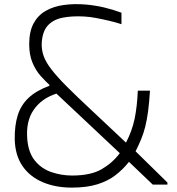

<svg xmlns="http://www.w3.org/2000/svg" viewBox="-20 -871 837 906"><path d="M320.5 -42.7Q408.3 -42.7 460.1 -72.8Q511.8 -103 545.2 -148.2L246.2 -429.3Q175.5 -406.3 138.4 -351.9Q101.3 -297.5 108.8 -213Q114.3 -149.7 145.2 -112.2Q176.2 -74.7 222.9 -58.7Q269.7 -42.7 320.5 -42.7ZM770 0H700.7L588.5 -107.3Q561.3 -72.7 525.9 -45.1Q490.5 -17.5 440.3 -1.6Q390.2 14.3 318.2 14.3Q241.7 14.3 181.1 -11.5Q120.5 -37.3 85.8 -88Q51.2 -138.7 49.5 -214.3Q48.7 -279.5 63.8 -327.3Q78.8 -375.2 114.8 -409.2Q150.8 -443.3 213.2 -466.2V-470.3Q193.5 -488.5 170.9 -513.8Q148.3 -539.2 132.9 -576.3Q117.5 -613.5 117.8 -664.7Q118.2 -723.3 138.8 -761.2Q159.3 -799 195.8 -819.8Q232.3 -840.7 280.6 -847.4Q328.8 -854.2 384.3 -849.7Q428.8 -845.7 470.2 -836.1Q511.5 -826.5 553.2 -811V-756.8Q527.8 -765.3 495.9 -772.8Q464 -780.3 432.8 -786.2Q401.7 -792 376 -793.2Q318.3 -796.2 274.5 -787.3Q230.7 -778.5 205.2 -750.2Q179.7 -721.8 176.8 -666.5Q175.8 -635.7 185.8 -607.1Q195.8 -578.5 222.2 -544Q248.7 -509.5 294.3 -463.7Q340 -417.8 409.2 -353.3Q478.3 -288.8 574.5 -198Q603.2 -253.2 615.1 -309.9Q627 -366.7 630.3 -443.2H687.7Q684.2 -386.7 678.8 -345.8Q673.3 -304.8 665.3 -273Q657.3 -241.2 645.9 -213.8Q634.5 -186.5 619.8 -157L770 -9.7Z"/></svg>

Font: Matangi Light
Style: Regular
Weight: 300
Designer: Prashant Pant
Foundry: The Graphic Ant
Version: Version 3.002